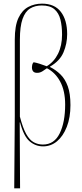

<svg xmlns="http://www.w3.org/2000/svg" viewBox="-20 -792 449 1052"><path d="M58 240 61 -158V-575Q61 -651 81 -693.5Q101 -736 135 -754Q169 -772 210 -772Q279 -772 313.5 -727Q348 -682 348 -605Q348 -553 328 -505.5Q308 -458 254 -427V-425Q286 -409 311.5 -384Q337 -359 351.5 -319Q366 -279 366 -216Q366 -148 346 -97Q326 -46 292.5 -18Q259 10 216 10Q175 10 142.5 -17.5Q110 -45 90 -121H88L90 240ZM215 0Q277 0 307 -61Q337 -122 337 -219Q337 -294 310 -344.5Q283 -395 237 -418Q228 -411 213.5 -402Q199 -393 186 -393Q155 -391 155 -424Q155 -429 156.5 -436.5Q158 -444 164 -451Q177 -449 197.5 -442.5Q218 -436 236 -429Q276 -453 298 -497.5Q320 -542 320 -602Q320 -649 311 -685Q302 -721 278 -741.5Q254 -762 209 -762Q172 -762 145 -745.5Q118 -729 103.5 -688Q89 -647 89 -575V-153Q105 -91 123.5 -58Q142 -25 165 -12.5Q188 0 215 0Z"/></svg>

Font: Noto Serif Display ExtraCondensed Thin
Style: Regular
Weight: 100
Width: 2
Designer: Monotype Design Team
Foundry: Monotype Imaging Inc.
Version: Version 2.009